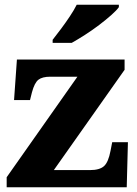

<svg xmlns="http://www.w3.org/2000/svg" viewBox="-20 -786 576 806"><path d="M8 0V-42L305 -464H191Q158 -464 141.5 -451.5Q125 -439 114 -398L106 -366H39L51 -536H503V-493L206 -72H358Q398 -72 416.5 -88.5Q435 -105 444 -153L451 -189H517L512 0ZM201 -619Q216 -638 235.5 -664Q255 -690 273 -717Q291 -744 302 -766H479V-756Q470 -743 447.5 -723Q425 -703 396 -681Q367 -659 336.5 -639.5Q306 -620 281 -606H201Z"/></svg>

Font: Noto Serif Devanagari ExtraBold
Style: Regular
Weight: 800
Designer: Universal Thirst, Indian Type Foundry and the Monotype Design Team
Foundry: Monotype Imaging Inc.
Version: Version 2.004; ttfautohint (v1.8.4.7-5d5b)